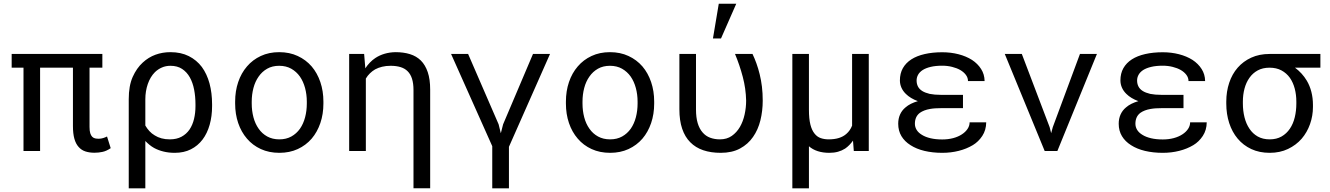

<svg xmlns="http://www.w3.org/2000/svg" viewBox="-20 -822 7241 1045"><path d="M537.1 -453.6V-528.3H43.5V-453.6H107.9V0H198.2V-453.6H377V-135.7Q377 -94.7 384.8 -66.9Q392.6 -39.1 407.7 -22.5Q422.4 -5.4 444.3 2Q466.3 9.3 494.1 9.3Q517.1 9.3 538.3 4.6Q559.6 0 582.5 -15.6L562.5 -79.1Q554.2 -74.7 542.2 -70.8Q530.3 -66.9 517.6 -66.9Q506.8 -66.9 497.8 -68.8Q488.8 -70.8 481.9 -77.6Q475.1 -84.5 471.2 -96.9Q467.3 -109.4 467.3 -130.9V-453.6Z M1134.3 -244.1V-254.4Q1134.3 -315.9 1120.4 -367.7Q1106.4 -419.4 1078.6 -457.5Q1050.3 -495.1 1007.6 -516.6Q964.8 -538.1 907.7 -538.1Q864.3 -538.1 826.2 -524.2Q788.1 -510.3 756.8 -481.4Q723.6 -451.2 702.1 -403.1Q680.7 -355 680.7 -282.2V203.1H771V-54.7Q781.7 -43.5 793.7 -33.7Q805.7 -23.9 818.8 -16.6Q842.3 -3.9 870.4 2.9Q898.4 9.8 931.2 9.8Q981 9.8 1018.8 -9.3Q1056.6 -28.3 1082.5 -62.5Q1107.9 -96.2 1121.1 -142.8Q1134.3 -189.5 1134.3 -244.1ZM1043.9 -254.4V-244.1Q1043.9 -207.5 1036.1 -174.8Q1028.3 -142.1 1011.7 -117.2Q994.6 -92.3 968 -77.9Q941.4 -63.5 904.3 -63.5Q879.4 -63.5 858.9 -69.1Q838.4 -74.7 822.3 -85Q805.7 -94.7 793 -108.6Q780.3 -122.6 771 -138.7V-281.7Q771 -325.7 784.4 -364.7Q797.9 -403.8 823.2 -429.2Q839.8 -445.3 861.1 -454.6Q882.3 -463.9 907.7 -463.9Q945.3 -463.9 971.2 -446.8Q997.1 -429.7 1013.2 -400.9Q1029.3 -372.1 1036.6 -334Q1043.9 -295.9 1043.9 -254.4Z M1259.8 -269V-258.3Q1259.8 -201.2 1276.4 -152.3Q1293 -103.5 1324.2 -67.4Q1355 -31.2 1399.7 -10.7Q1444.3 9.8 1500.5 9.8Q1556.2 9.8 1600.6 -10.7Q1645 -31.2 1676.3 -67.4Q1707 -103.5 1723.6 -152.3Q1740.2 -201.2 1740.2 -258.3V-269Q1740.2 -326.2 1723.6 -375.2Q1707 -424.3 1676.3 -460.4Q1645 -496.6 1600.3 -517.3Q1555.7 -538.1 1499.5 -538.1Q1443.8 -538.1 1399.4 -517.3Q1355 -496.6 1324.2 -460.4Q1293 -424.3 1276.4 -375.2Q1259.8 -326.2 1259.8 -269ZM1350.1 -258.3V-269Q1350.1 -307.6 1359.4 -343Q1368.7 -378.4 1387.7 -405.3Q1406.2 -432.1 1434.1 -448Q1461.9 -463.9 1499.5 -463.9Q1537.1 -463.9 1565.2 -448Q1593.3 -432.1 1612.3 -405.3Q1630.9 -378.4 1640.4 -343Q1649.9 -307.6 1649.9 -269V-258.3Q1649.9 -219.2 1640.6 -183.8Q1631.3 -148.4 1612.8 -121.6Q1593.8 -94.7 1565.7 -79.1Q1537.6 -63.5 1500.5 -63.5Q1462.9 -63.5 1434.6 -79.1Q1406.2 -94.7 1387.7 -121.6Q1368.7 -148.4 1359.4 -183.8Q1350.1 -219.2 1350.1 -258.3Z M1880.4 0H1971.2V-394.5Q1980.5 -410.2 1993.2 -422.6Q2005.9 -435.1 2021.5 -444.3Q2038.6 -453.6 2059.6 -458.7Q2080.6 -463.9 2106 -463.9Q2136.7 -463.9 2159.9 -456.8Q2183.1 -449.7 2198.2 -434.6Q2214.4 -418.9 2222.4 -393.6Q2230.5 -368.2 2230.5 -332.5V202.6H2321.3V-334.5Q2321.3 -390.6 2308.1 -429.4Q2294.9 -468.3 2270.5 -492.7Q2246.1 -516.6 2211.4 -527.3Q2176.8 -538.1 2132.8 -538.1Q2101.1 -537.6 2073.5 -529.5Q2045.9 -521.5 2022.9 -506.3Q2006.8 -495.6 1993.2 -481.4Q1979.5 -467.3 1968.3 -450.2L1967.8 -457L1961.9 -528.3H1880.4Z M2880.9 -528.3 2718.3 -145.5 2706.1 -97.7H2705.6L2693.8 -145.5L2527.8 -528.3H2435.1L2659.2 -26.4V203.1H2750V-22.9L2973.6 -528.3Z M3060.1 -269V-258.3Q3060.1 -201.2 3076.7 -152.3Q3093.3 -103.5 3124.5 -67.4Q3155.3 -31.2 3200 -10.7Q3244.6 9.8 3300.8 9.8Q3356.4 9.8 3400.9 -10.7Q3445.3 -31.2 3476.6 -67.4Q3507.3 -103.5 3523.9 -152.3Q3540.5 -201.2 3540.5 -258.3V-269Q3540.5 -326.2 3523.9 -375.2Q3507.3 -424.3 3476.6 -460.4Q3445.3 -496.6 3400.6 -517.3Q3356 -538.1 3299.8 -538.1Q3244.1 -538.1 3199.7 -517.3Q3155.3 -496.6 3124.5 -460.4Q3093.3 -424.3 3076.7 -375.2Q3060.1 -326.2 3060.1 -269ZM3150.4 -258.3V-269Q3150.4 -307.6 3159.7 -343Q3168.9 -378.4 3188 -405.3Q3206.5 -432.1 3234.4 -448Q3262.2 -463.9 3299.8 -463.9Q3337.4 -463.9 3365.5 -448Q3393.6 -432.1 3412.6 -405.3Q3431.2 -378.4 3440.7 -343Q3450.2 -307.6 3450.2 -269V-258.3Q3450.2 -219.2 3440.9 -183.8Q3431.6 -148.4 3413.1 -121.6Q3394 -94.7 3366 -79.1Q3337.9 -63.5 3300.8 -63.5Q3263.2 -63.5 3234.9 -79.1Q3206.5 -94.7 3188 -121.6Q3168.9 -148.4 3159.7 -183.8Q3150.4 -219.2 3150.4 -258.3Z M3768.1 -528.3H3677.7V-227.1Q3677.7 -166 3692.9 -121.3Q3708 -76.7 3736.8 -47.9Q3765.6 -18.6 3807.4 -4.4Q3849.1 9.8 3902.8 9.8Q3964.4 9.8 4007.8 -13.7Q4051.3 -37.1 4078.6 -76.7Q4106 -115.7 4118.7 -167.2Q4131.3 -218.8 4131.3 -274.4Q4131.3 -314.5 4127 -350.3Q4122.6 -386.2 4114.7 -418Q4106.9 -449.7 4096.9 -477.3Q4086.9 -504.9 4075.7 -528.3H3980.5Q4005.9 -467.3 4022.7 -403.6Q4039.6 -339.8 4041 -274.4Q4041 -236.3 4032.7 -198.7Q4024.4 -161.1 4007.3 -131.3Q3989.7 -101.1 3962.9 -82.3Q3936 -63.5 3898.4 -63.5Q3869.1 -63.5 3845 -72.5Q3820.8 -81.5 3803.7 -101.6Q3786.6 -121.1 3777.3 -151.9Q3768.1 -182.6 3768.1 -226.1ZM3892.1 -801.8 3860.4 -612.8H3904.3L3987.3 -801.8Z M4382.8 -528.3H4292.5V203.1H4382.8V-25.9Q4402.8 -8.3 4430.7 0.7Q4458.5 9.8 4494.1 9.8Q4519.5 9.8 4540.8 3.9Q4562 -2 4579.6 -13.2Q4591.8 -21.5 4602.5 -32.5Q4613.3 -43.5 4622.6 -56.6L4627 0H4708.5V-528.3H4617.7V-138.2Q4612.3 -124.5 4604.5 -113.3Q4596.7 -102.1 4585.9 -92.8Q4569.8 -78.6 4545.9 -71Q4522 -63.5 4490.2 -63.5Q4466.8 -63.5 4447 -70.3Q4427.2 -77.1 4413.1 -95.2Q4398.4 -113.3 4390.6 -144.5Q4382.8 -175.8 4382.8 -224.6Z M4868.7 -148.4Q4868.7 -110.4 4886.2 -81.1Q4903.8 -51.8 4936 -31.7Q4967.8 -11.2 5011.7 -0.7Q5055.7 9.8 5108.4 9.8Q5155.8 9.8 5198.2 -1Q5240.7 -11.7 5274.9 -32.2Q5305.2 -50.3 5326.2 -82Q5347.2 -113.8 5347.7 -156.2H5257.3Q5257.3 -137.2 5246.1 -120.4Q5234.9 -103.5 5215.3 -90.8Q5195.3 -77.6 5168 -70.3Q5140.6 -63 5108.4 -63Q5072.3 -63 5044.4 -69.6Q5016.6 -76.2 4998 -87.9Q4979 -99.1 4969.2 -114.7Q4959.5 -130.4 4959.5 -148.4Q4959.5 -168 4966.3 -182.9Q4973.1 -197.8 4986.8 -208Q4997.1 -215.3 5011 -220.7Q5024.9 -226.1 5042 -229Q5055.2 -231.4 5070.3 -232.4Q5085.4 -233.4 5102.5 -233.4H5221.2V-305.7H5102.5Q5084 -305.7 5068.4 -307.1Q5052.7 -308.6 5040 -311Q5027.8 -314 5017.6 -317.9Q5007.3 -321.8 4999.5 -326.7Q4983.4 -336.9 4976.1 -351.3Q4968.8 -365.7 4968.8 -383.8Q4968.8 -400.4 4976.8 -415Q4984.9 -429.7 5002 -440.9Q5019 -451.7 5045.4 -458Q5071.8 -464.4 5108.4 -464.4Q5136.7 -464.4 5162.1 -458Q5187.5 -451.7 5206.5 -440.9Q5225.6 -429.7 5237.1 -414.3Q5248.5 -398.9 5248.5 -380.9H5338.9Q5338.4 -417.5 5319.8 -446.5Q5301.3 -475.6 5270 -496.1Q5238.3 -516.1 5196.5 -526.9Q5154.8 -537.6 5108.4 -537.6Q5055.7 -537.6 5012.9 -527.8Q4970.2 -518.1 4940.4 -499Q4910.2 -479.5 4894 -450.9Q4877.9 -422.4 4877.9 -384.3Q4877.9 -363.8 4886.2 -345Q4894.5 -326.2 4910.2 -311Q4922.4 -298.8 4939 -288.8Q4955.6 -278.8 4975.6 -271.5Q4955.1 -265.6 4938 -257.1Q4920.9 -248.5 4908.2 -237.3Q4888.7 -221.2 4878.7 -198.7Q4868.7 -176.3 4868.7 -148.4Z M5666 0H5734.9L5950.2 -528.3H5857.9L5710 -129.9L5701.2 -97.2L5692.9 -129.9L5541.5 -528.3H5448.7Z M6068.8 -148.4Q6068.8 -110.4 6086.4 -81.1Q6104 -51.8 6136.2 -31.7Q6168 -11.2 6211.9 -0.7Q6255.9 9.8 6308.6 9.8Q6356 9.8 6398.4 -1Q6440.9 -11.7 6475.1 -32.2Q6505.4 -50.3 6526.4 -82Q6547.4 -113.8 6547.9 -156.2H6457.5Q6457.5 -137.2 6446.3 -120.4Q6435.1 -103.5 6415.5 -90.8Q6395.5 -77.6 6368.2 -70.3Q6340.8 -63 6308.6 -63Q6272.5 -63 6244.6 -69.6Q6216.8 -76.2 6198.2 -87.9Q6179.2 -99.1 6169.4 -114.7Q6159.7 -130.4 6159.7 -148.4Q6159.7 -168 6166.5 -182.9Q6173.3 -197.8 6187 -208Q6197.3 -215.3 6211.2 -220.7Q6225.1 -226.1 6242.2 -229Q6255.4 -231.4 6270.5 -232.4Q6285.6 -233.4 6302.7 -233.4H6421.4V-305.7H6302.7Q6284.2 -305.7 6268.6 -307.1Q6252.9 -308.6 6240.2 -311Q6228 -314 6217.8 -317.9Q6207.5 -321.8 6199.7 -326.7Q6183.6 -336.9 6176.3 -351.3Q6168.9 -365.7 6168.9 -383.8Q6168.9 -400.4 6177 -415Q6185.1 -429.7 6202.1 -440.9Q6219.2 -451.7 6245.6 -458Q6272 -464.4 6308.6 -464.4Q6336.9 -464.4 6362.3 -458Q6387.7 -451.7 6406.7 -440.9Q6425.8 -429.7 6437.3 -414.3Q6448.7 -398.9 6448.7 -380.9H6539.1Q6538.6 -417.5 6520 -446.5Q6501.5 -475.6 6470.2 -496.1Q6438.5 -516.1 6396.7 -526.9Q6355 -537.6 6308.6 -537.6Q6255.9 -537.6 6213.1 -527.8Q6170.4 -518.1 6140.6 -499Q6110.4 -479.5 6094.2 -450.9Q6078.1 -422.4 6078.1 -384.3Q6078.1 -363.8 6086.4 -345Q6094.7 -326.2 6110.4 -311Q6122.6 -298.8 6139.2 -288.8Q6155.8 -278.8 6175.8 -271.5Q6155.3 -265.6 6138.2 -257.1Q6121.1 -248.5 6108.4 -237.3Q6088.9 -221.2 6078.9 -198.7Q6068.8 -176.3 6068.8 -148.4Z M7166.5 -453.6V-528.3H6889.6Q6834 -528.3 6790.3 -508.3Q6746.6 -488.3 6716.3 -453.6Q6686 -418.9 6670.2 -371.3Q6654.3 -323.7 6654.3 -269V-258.3Q6654.3 -201.2 6670.2 -152.3Q6686 -103.5 6716.3 -67.4Q6746.6 -31.2 6790.5 -10.7Q6834.5 9.8 6890.6 9.8Q6946.3 9.8 6990.2 -11.2Q7034.2 -32.2 7064.5 -66.9Q7094.2 -101.6 7110.1 -146.5Q7126 -191.4 7126 -239.7V-251Q7126 -288.6 7117.4 -322Q7108.9 -355.5 7092.3 -383.3Q7080.1 -403.8 7064 -421.4Q7047.9 -439 7028.3 -453.6ZM6744.6 -258.3V-269Q6744.6 -306.2 6753.4 -339.6Q6762.2 -373 6780.3 -398.4Q6797.9 -423.8 6825.2 -438.7Q6852.5 -453.6 6889.6 -453.6Q6927.2 -453.6 6954.8 -438.7Q6982.4 -423.8 7000.5 -398.4Q7018.1 -373 7026.9 -339.6Q7035.6 -306.2 7035.6 -269V-258.3Q7035.6 -219.2 7027.1 -183.8Q7018.6 -148.4 7000.5 -121.6Q6982.4 -94.7 6955.1 -79.1Q6927.7 -63.5 6890.6 -63.5Q6853 -63.5 6825.4 -79.1Q6797.9 -94.7 6780.3 -121.6Q6762.2 -148.4 6753.4 -183.8Q6744.6 -219.2 6744.6 -258.3Z"/></svg>

Font: Roboto Mono
Style: Regular
Weight: 400
Monospace: yes
Designer: Google
Version: Version 3.000